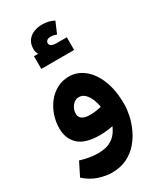

<svg xmlns="http://www.w3.org/2000/svg" viewBox="-256 -923 1058 1246"><g transform="rotate(-30 273.5 -300.0)"><path d="M135 -583V-678H166Q162 -685 158.5 -696Q155 -707 155 -721Q155 -771 190 -800.5Q225 -830 284 -830Q332 -830 371 -809L335 -725Q325 -729 314.5 -731.5Q304 -734 292 -734Q273 -734 263.5 -726Q254 -718 254 -707Q254 -695 265 -686.5Q276 -678 310 -678H381V-583ZM265 -451Q325 -451 375.5 -411.5Q426 -372 456.5 -297Q487 -222 487 -114Q487 -79 477.5 -33.5Q468 12 447 58Q426 104 392.5 143Q359 182 310.5 206Q262 230 197 230Q152 230 99.5 213Q47 196 0 154L50 54Q79 63 113 69.5Q147 76 183 76Q212 76 242 69Q272 62 300 39.5Q328 17 349 -30Q321 -25 296.5 -22.5Q272 -20 253 -20Q141 -20 92 -66.5Q43 -113 43 -188Q43 -238 58.5 -284.5Q74 -331 103.5 -369Q133 -407 174 -429Q215 -451 265 -451ZM183 -219Q183 -166 262 -166Q286 -166 308 -169.5Q330 -173 346 -177Q343 -203 331.5 -232.5Q320 -262 300.5 -282.5Q281 -303 253 -303Q225 -303 204 -277Q183 -251 183 -219Z"/></g></svg>

Font: Readex Pro bold
Style: Bold
Weight: 700
Designer: Bonnie Shaver-Troup, Thomas Jockin
Foundry: Lexend
Version: Version 1.200; ttfautohint (v1.8.3)